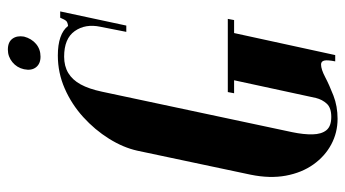

<svg xmlns="http://www.w3.org/2000/svg" viewBox="-215 -657 878 488"><g transform="rotate(-90 224.0 -413.0)"><path d="M292 -791Q296 -809 310 -820.5Q324 -832 342 -832Q361 -832 369.5 -820.5Q378 -809 375 -791Q370 -772 356.5 -760.5Q343 -749 324 -749Q306 -749 297 -760.5Q288 -772 292 -791ZM166 6Q131 6 101 -10Q71 -26 50 -55.5Q29 -85 21.5 -125.5Q14 -166 24 -215L85 -503Q93 -539 115.5 -575Q138 -611 170.5 -640.5Q203 -670 243 -687.5Q283 -705 327 -705Q354 -705 373 -698.5Q392 -692 402 -679Q411 -680 414.5 -683.5Q418 -687 423 -699H439L403 -531H387L400 -597Q408 -635 389 -662Q370 -689 324 -689Q300 -689 282.5 -678.5Q265 -668 253.5 -647Q242 -626 235 -593L132 -109Q126 -80 126.5 -57.5Q127 -35 137 -22.5Q147 -10 171 -10Q194 -10 204.5 -21.5Q215 -33 219 -49L264 -257H231L234 -273H420L417 -257H384L328 0H312Q316 -20 314 -28Q312 -36 304 -36Q292 -36 272 -25.5Q252 -15 225 -4.5Q198 6 166 6Z"/></g></svg>

Font: Emberly Black
Style: Italic
Weight: 900
Italic angle: -12°
Designer: Rajesh Rajput
Foundry: Rajesh Rajput
Version: Version 1.000